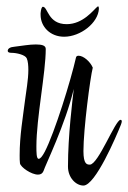

<svg xmlns="http://www.w3.org/2000/svg" viewBox="-20 -575 398 596"><path d="M179 -461C230 -461 285 -504 287 -548C287 -553 286 -555 285 -555C284 -555 283 -555 282 -554C270 -544 238 -500 187 -500C128 -500 129 -554 113 -554C110 -554 107 -547 106 -534C106 -532 106 -531 106 -529C106 -492 136 -461 179 -461ZM239 1C276 1 341 -152 355 -187C357 -192 358 -196 358 -198C358 -201 357 -203 354 -203C338 -203 285 -64 259 -64C250 -64 239 -65 239 -106C239 -174 260 -334 268 -365C260 -384 239 -402 224 -402C219 -402 217 -400 216 -397C200 -326 150 -164 119 -104C111 -89 105 -82 100 -82C93 -82 93 -102 93 -121C93 -209 122 -349 122 -423C122 -434 110 -437 91 -437C71 -437 50 -433 25 -430C11 -429 4 -424 4 -417C4 -413 8 -411 16 -411C31 -411 58 -405 63 -394C67 -385 68 -371 68 -358C68 -327 61 -291 58 -266C51 -210 41 -154 41 -93C41 -84 41 -75 42 -68C44 -56 77 -33 98 -33C107 -33 112 -37 115 -44C120 -61 183 -189 209 -299C205 -264 191 -154 191 -58C191 -23 216 1 239 1Z"/></svg>

Font: Comforter
Style: Regular
Weight: 400
Designer: Robert E. Leuschke
Foundry: Robert E. Leuschke
Version: Version 1.013; ttfautohint (v1.8.3)